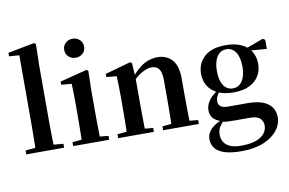

<svg xmlns="http://www.w3.org/2000/svg" viewBox="-102 -1006 2188 1453"><g transform="rotate(-10 992.5 -280.0)"><path d="M33.5 0V-29.9L145.2 -40.2H208L324.6 -29.9V0ZM109.1 0Q110.1 -35.1 110.6 -75.2Q111.1 -115.3 111.6 -156.4Q112.1 -197.6 112.1 -234.8V-747.8L34 -753.3V-780.3L235.6 -819L250.6 -810L246.8 -650.9V-234.8Q246.8 -197.6 247.3 -156.4Q247.8 -115.3 248.7 -75.2Q249.6 -35.1 250.6 0Z M394.2 0V-29.9L500.8 -40.2H562.8L670.8 -29.9V0ZM464.6 0Q465.6 -25.5 466.3 -67.4Q466.9 -109.4 467.4 -154.8Q467.9 -200.3 467.9 -234.8V-308Q467.9 -358.3 467.3 -394.3Q466.6 -430.4 464.6 -466.2L385.5 -472.9V-497.4L593.1 -550.4L605.8 -541.7L602.4 -387.9V-234.8Q602.4 -200.3 602.9 -154.8Q603.4 -109.4 604.2 -67.4Q605.1 -25.5 606.1 0ZM529.8 -655Q498.6 -655 476 -675.4Q453.5 -695.9 453.5 -728.8Q453.5 -760.3 476 -780.9Q498.6 -801.4 529.8 -801.4Q561.5 -801.4 583.9 -780.9Q606.3 -760.3 606.3 -728.8Q606.3 -695.9 583.9 -675.4Q561.5 -655 529.8 -655Z M740 0V-29.9L845.6 -40.2H908.7L1014.6 -29.9V0ZM810.2 0Q811.9 -25.5 812.4 -67.4Q812.9 -109.4 813.4 -154.8Q813.9 -200.3 813.9 -234.8V-310.2Q813.9 -360 813 -393.7Q812.2 -427.5 810.2 -463.8L732.1 -470.7V-495.2L928.2 -550.4L941.2 -541.7L948.6 -428V-425.6V-234.8Q948.6 -200.3 949.1 -154.8Q949.6 -109.4 950.1 -67.4Q950.6 -25.5 951.6 0ZM1085.3 0V-29.9L1189.2 -40.2H1251.8L1359.9 -29.9V0ZM1154 0Q1155 -25.5 1155.5 -66.9Q1156 -108.4 1156.5 -153.8Q1157 -199.3 1157 -234.8V-369.8Q1157 -433.2 1137.6 -458.7Q1118.2 -484.2 1080.2 -484.2Q1049.6 -484.2 1005.8 -460.5Q962.1 -436.8 916.5 -383.3L911.6 -425.7H926.9Q983.1 -497.3 1033.7 -524.6Q1084.3 -551.9 1138.5 -551.9Q1207.6 -551.9 1249.5 -505.8Q1291.5 -459.6 1291.5 -360.5V-234.8Q1291.5 -199.3 1292 -153.8Q1292.5 -108.4 1293.3 -66.9Q1294.2 -25.5 1295.2 0Z M1643.8 259.3Q1557.7 259.3 1508.2 241.5Q1458.8 223.8 1438.5 193.9Q1418.2 164.1 1418.2 128Q1418.2 85.1 1452.1 50.6Q1485.9 16.2 1554.3 -7.2L1557.4 -0.8Q1529.7 27 1515.3 49.7Q1500.9 72.4 1500.9 106.1Q1500.9 160.8 1538.7 189.4Q1576.5 218 1644.1 218Q1746.2 218 1797.3 184.5Q1848.4 151 1848.4 95.5Q1848.4 68.3 1827.4 44.8Q1806.4 21.2 1751.8 21.2H1636.7Q1598.6 21.2 1575.6 19.9Q1552.7 18.5 1531.4 11.6V8.1Q1449.1 -15.7 1449.1 -88.6Q1449.1 -123.2 1470.3 -157.2Q1491.5 -191.1 1545.2 -227.3V-236.3L1564.8 -226.5Q1545.3 -202.1 1535.8 -184.1Q1526.3 -166 1526.3 -143Q1526.3 -118.4 1543.9 -104.7Q1561.6 -91 1601.8 -91H1748.1Q1823.5 -91 1869.2 -72.5Q1914.8 -54 1935.9 -21.1Q1956.9 11.8 1956.9 55.3Q1956.9 106.6 1920.4 153.4Q1884 200.2 1814 229.8Q1744 259.3 1643.8 259.3ZM1661.3 -189.2Q1589.3 -189.2 1540.3 -212.6Q1491.4 -236.1 1466.6 -276.7Q1441.8 -317.3 1441.8 -369.1Q1441.8 -449.4 1497.6 -500.6Q1553.5 -551.9 1662.1 -551.9Q1720.8 -551.9 1763.7 -536.6Q1806.6 -521.4 1832.6 -494L1836.7 -489.8Q1880.9 -443.3 1880.9 -369.1Q1880.9 -317.3 1855.9 -276.7Q1831 -236.1 1782.4 -212.6Q1733.8 -189.2 1661.3 -189.2ZM1661.1 -220.4Q1708.1 -220.4 1734.1 -260.8Q1760.1 -301.2 1760.1 -369.4Q1760.1 -441.2 1733.8 -481Q1707.4 -520.7 1662.3 -520.7Q1616 -520.7 1589.8 -480.5Q1563.5 -440.2 1563.5 -369.1Q1563.5 -300.9 1588.9 -260.6Q1614.3 -220.4 1661.1 -220.4ZM1799.2 -482.9V-498.4H1805.2L1947.6 -550.8L1965 -539.8V-469.9Z"/></g></svg>

Font: Noto Serif KR
Style: Regular
Weight: 200
Designer: Ryoko NISHIZUKA 西塚涼子 (kana & ideographs); Frank Grießhammer (Latin, Greek & Cyrillic); Wenlong ZHANG 张文龙 (bopomofo); San
Foundry: Adobe
Version: Version 2.001;hotconv 1.1.0;makeotfexe 2.6.0